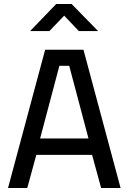

<svg xmlns="http://www.w3.org/2000/svg" viewBox="-20 -937 641 957"><path d="M20 0 205 -689H396L581 0H484L439 -165H161L116 0ZM180 -247H421L325 -609H276ZM130 -782 260 -917H337L469 -782H373L300 -859L226 -782Z"/></svg>

Font: Cairo Play SemiBold
Style: Regular
Weight: 600
Designer: Mohamed Gaber, Accademia di Belle Arti di Urbino
Foundry: Kief Type Foundry, Accademia di Belle Arti di Urbino
Version: Version 3.130;gftools[0.9.24]